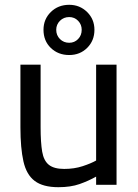

<svg xmlns="http://www.w3.org/2000/svg" viewBox="-20 -769 574 799"><path d="M223 10Q159 10 124.5 -16Q90 -42 77.5 -97.5Q65 -153 65 -239V-500H149V-240Q149 -176 155.5 -138Q162 -100 183.5 -83Q205 -66 247 -66Q289 -66 324 -77.5Q359 -89 380 -101V-500H465V0H380V-34Q348 -16 311 -3Q274 10 223 10ZM268 -540Q222 -540 191.5 -569.5Q161 -599 161 -645Q161 -689 191.5 -719Q222 -749 268 -749Q312 -749 342.5 -719Q373 -689 373 -645Q373 -600 343 -570Q313 -540 268 -540ZM268 -591Q290 -591 305 -606.5Q320 -622 320 -645Q320 -667 305 -682.5Q290 -698 268 -698Q245 -698 229.5 -682.5Q214 -667 214 -645Q214 -622 229.5 -606.5Q245 -591 268 -591Z"/></svg>

Font: Cairo Medium
Style: Regular
Weight: 500
Designer: Mohamed Gaber, Accademia di Belle Arti di Urbino
Foundry: Kief Type Foundry, Accademia di Belle Arti di Urbino
Version: Version 3.117